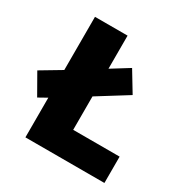

<svg xmlns="http://www.w3.org/2000/svg" viewBox="-179 -849 952 985"><g transform="rotate(30 297.0 -357.0)"><path d="M104 0H572V-156H297V-354L472 -463L400 -582L297 -518V-714H104V-399L-15 -328L54 -207L104 -235Z"/></g></svg>

Font: Noto Sans Lao UI Blk
Style: Regular
Weight: 900
Designer: Monotype Design Team
Foundry: Monotype Imaging Inc.
Version: Version 2.000